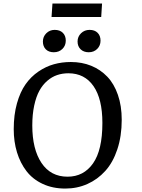

<svg xmlns="http://www.w3.org/2000/svg" viewBox="-20 -1072 817 1106"><path d="M282.2 -1051.8H567.9L563 -974.1H276.9ZM227.1 -833Q227.1 -860.8 246.8 -880.4Q266.6 -899.9 294.9 -899.9Q324.7 -899.9 341.8 -883.1Q358.9 -866.2 358.9 -837.9Q358.9 -809.1 339.4 -790Q319.8 -771 290 -771Q260.7 -771 243.9 -787.8Q227.1 -804.7 227.1 -833ZM559.1 -837.9Q559.1 -809.1 539.8 -790Q520.5 -771 491.2 -771Q461.9 -771 444.3 -788.1Q426.8 -805.2 426.8 -833Q426.8 -860.8 446.8 -880.4Q466.8 -899.9 496.1 -899.9Q525.4 -899.9 542.2 -883.1Q559.1 -866.2 559.1 -837.9ZM59.1 -328.1Q59.1 -410.2 77.6 -476.3Q96.2 -542.5 127.2 -586.4Q158.2 -630.4 201.2 -659.7Q244.1 -689 290.5 -701.9Q336.9 -714.8 388.2 -714.8Q452.1 -714.8 505.4 -693.1Q558.6 -671.4 597.9 -630.4Q637.2 -589.4 659.2 -525.6Q681.2 -461.9 681.2 -381.8Q681.2 -288.1 656 -212.2Q630.9 -136.2 586.4 -87.2Q542 -38.1 483.2 -12Q424.3 14.2 356 14.2Q283.7 14.2 226.3 -12.5Q168.9 -39.1 132.8 -85.9Q96.7 -132.8 77.9 -194.3Q59.1 -255.9 59.1 -328.1ZM166 -349.1Q166 -212.9 219 -133.5Q272 -54.2 369.1 -54.2Q461.9 -54.2 515.9 -130.9Q569.8 -207.5 569.8 -363.8Q569.8 -502 518.6 -575.9Q467.3 -649.9 374 -649.9Q339.4 -649.9 309.1 -639.6Q278.8 -629.4 252.2 -606.4Q225.6 -583.5 206.8 -549.3Q188 -515.1 177 -463.9Q166 -412.6 166 -349.1Z"/></svg>

Font: Literata Book Medium
Style: Italic
Weight: 500
Italic angle: -3°
Designer: Latin by Veronika Burian and Jose Scaglione. Greek by Irene Vlachou. Cyrillic by Vera Evstafieva
Foundry: TypeTogether
Version: Version 1.003;PS 001.003;hotconv 1.0.88;makeotf.lib2.5.64775